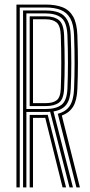

<svg xmlns="http://www.w3.org/2000/svg" viewBox="-20 -820 395 840"><path d="M51.9 0V-800H180.4Q223.4 -800 253.6 -788.2Q283.7 -776.4 300.2 -747.2Q316.6 -718.1 318.5 -665.8Q321 -597.8 320.9 -541.7Q320.8 -485.6 318.5 -430.5Q316.6 -381.8 300.6 -354.6Q284.5 -327.4 250.5 -314.4L329.6 0H314.4L232.8 -322.3Q268.7 -331.5 285.4 -357.1Q302.1 -382.7 304 -430.9Q306.2 -485.3 306.3 -542.7Q306.5 -600.2 304 -665.4Q302.3 -712.6 287.7 -739Q273 -765.5 246 -776.3Q219.1 -787.1 180.4 -787.1H66.4V0ZM109.9 0V-317.3H165.6Q172 -317.3 177.8 -317.4Q183.7 -317.5 188.8 -317.7L269 0H253.8L177.9 -304.6Q175.2 -304.4 172.2 -304.4Q169.2 -304.4 166.1 -304.4H124.4V0ZM80.9 0V-774.2H180.4Q214.8 -774.2 238.4 -764.7Q262.1 -755.2 275 -731.3Q287.9 -707.5 289.5 -664.8Q291.9 -601.8 292 -543.5Q292 -485.3 289.5 -431.5Q287.6 -385.3 270.1 -362.1Q252.5 -338.9 214 -332.5L299.2 0H284.2L199.4 -331.1Q194.7 -330.6 189.7 -330.4Q184.6 -330.2 179.8 -330.2H95.4V0ZM95.4 -343.1H179.8Q225 -343.1 248.9 -361.3Q272.7 -379.6 275 -431.9Q277.2 -486 277.3 -543.4Q277.5 -600.8 275 -664.4Q272.9 -722.1 248.7 -741.7Q224.5 -761.3 180.4 -761.3H95.4ZM109.9 -355.9V-748.5H180.4Q217.3 -748.5 238 -731.8Q258.7 -715.1 260.5 -664Q262.8 -603.1 262.9 -545.3Q263 -487.4 260.5 -432.5Q258.6 -386 238 -371Q217.4 -355.9 179.8 -355.9ZM124.4 -368.8H179.8Q211.5 -368.8 228 -381.4Q244.5 -394.1 246 -432.9Q248.2 -490.1 248.1 -546.7Q248.1 -603.3 246 -663.4Q244.6 -707.2 227.9 -721.4Q211.3 -735.6 180.4 -735.6H124.4Z"/></svg>

Font: Big Shoulders Inline Display SC Thin
Style: Regular
Weight: 100
Designer: Patric King
Foundry: XO Type Co
Version: Version 2.002